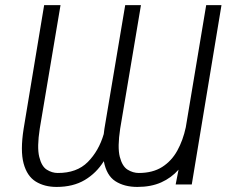

<svg xmlns="http://www.w3.org/2000/svg" viewBox="-20 -732 910 762"><path d="M392 -92.3Q362.6 -45.1 316.4 -17.6Q270.2 9.9 204.5 9.9Q156.6 9.9 122 -11.4Q87.4 -32.7 73.7 -83.3Q60 -133.9 73.9 -221.6L155.2 -711.6H220.2L137.8 -221.6Q126.4 -147.7 135.7 -109.7Q144.9 -71.7 165.7 -58.6Q186.4 -45.5 209.2 -45.5Q284.8 -45.1 328.5 -89.1Q372.2 -133.2 391.7 -199.9Q392.8 -210.6 394.5 -221.6L476.9 -711.6H539.4L457 -221.6Q445.7 -147.7 455.4 -109.7Q465.2 -71.7 486.5 -58.6Q507.8 -45.5 530.9 -45.5Q585.9 -45.5 623.4 -69.2Q660.9 -93 683.6 -134.1Q706.3 -175.1 717.3 -226.6L798.3 -711.6H859L741.1 0H677.2L688.6 -58.6Q660.2 -26.3 619.9 -8.2Q579.5 9.9 525.2 9.9Q473.4 9.9 438 -12.8Q402.7 -35.5 392 -92.3Z"/></svg>

Font: Inter UI Extra Light
Style: Italic
Weight: 200
Italic angle: -9.39999°
Designer: Rasmus Andersson
Foundry: rsms
Version: 3.2;8d6f07862